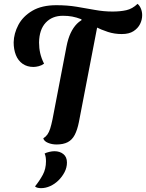

<svg xmlns="http://www.w3.org/2000/svg" viewBox="-20 -730 759 998"><path d="M154 -382Q121 -382 97.5 -398.5Q74 -415 62.5 -444Q51 -473 51 -510Q52 -556 75.5 -600.5Q99 -645 148 -674Q197 -703 273 -703Q329 -703 378 -695Q427 -687 473 -678.5Q519 -670 565 -670Q605 -670 636.5 -677Q668 -684 695 -710Q706 -701 712.5 -685Q719 -669 719 -651Q719 -627 708 -605Q697 -583 674 -568Q651 -553 613 -553Q575 -553 541 -564Q507 -575 474 -591.5Q441 -608 404 -625L403 -630Q377 -640 355 -644Q333 -648 307 -648Q251 -648 217.5 -612Q184 -576 183 -509Q183 -480 189 -453.5Q195 -427 209 -399Q197 -390 181.5 -386Q166 -382 154 -382ZM274 21Q250 21 229.5 12.5Q209 4 205 -11Q218 -19 226.5 -31Q235 -43 241 -62Q247 -81 253 -110L326 -490Q341 -567 380 -606.5Q419 -646 497 -650L390 -95Q382 -55 368.5 -29Q355 -3 332 9Q309 21 274 21ZM193 248Q184 248 175.5 246Q167 244 162 239Q186 209 202.5 178.5Q219 148 219 108Q219 97 217.5 87Q216 77 212 68Q221 63 236 59.5Q251 56 263 56Q291 56 309.5 71Q328 86 328 115Q328 141 315.5 165Q303 189 283.5 208Q264 227 240.5 237.5Q217 248 193 248Z"/></svg>

Font: Sansita Swashed Light Medium
Style: Regular
Weight: 500
Version: Version 1.003